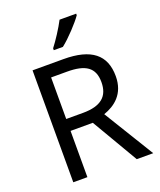

<svg xmlns="http://www.w3.org/2000/svg" viewBox="-168 -1048 959 1151"><g transform="rotate(-20 311.0 -472.0)"><path d="M459 -934V-944H353C330 -899 287 -833 258 -796V-784H316C363 -820 434 -897 459 -934ZM294 -714H97V0H187V-295H329L502 0H607L411 -320C483 -345 554 -397 554 -511C554 -647 471 -714 294 -714ZM289 -636C406 -636 461 -600 461 -507C461 -417 410 -371 294 -371H187V-636Z"/></g></svg>

Font: Noto Sans Arabic UI
Style: Regular
Weight: 400
Designer: Monotype Design Team, Nadine Chahine and Nizar Qandah
Foundry: Monotype Imaging Inc.
Version: Version 2.010